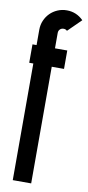

<svg xmlns="http://www.w3.org/2000/svg" viewBox="-95 -767 425 924"><g transform="rotate(10 117.5 -305.0)"><path d="M39 -540V-615Q39 -639 48 -660Q57 -681 72.5 -696.5Q88 -712 109 -721Q130 -730 154 -730Q201 -730 235 -696L171 -633Q164 -640 154 -640Q143 -640 136 -633Q129 -626 129 -615V-540H189V-450H129V120H39V-450H19V-540Z"/></g></svg>

Font: Berliner Wand
Style: Regular
Weight: 400
Designer: Peter Wiegel
Foundry: Peter Wiegel
Version: Version 1.000